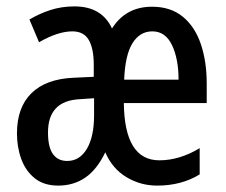

<svg xmlns="http://www.w3.org/2000/svg" viewBox="-20 -570 705 600"><path d="M455 -549Q513 -549 551 -518Q589 -487 607.5 -432.5Q626 -378 626 -309V-248H367Q369 -69 478 -69Q541 -69 604 -107V-25Q547 10 471 10Q419 10 375 -16.5Q331 -43 309 -94Q283 -40 246.5 -15Q210 10 162 10Q117 10 88.5 -13Q60 -36 46.5 -73Q33 -110 33 -153Q33 -234 78 -278.5Q123 -323 209 -327L273 -330V-367Q273 -418 257.5 -445Q242 -472 206 -472Q161 -472 102 -438L72 -509Q102 -527 137 -538.5Q172 -550 213 -550Q298 -550 330 -481Q373 -549 455 -549ZM456 -472Q417 -472 394 -435Q371 -398 368 -321H538Q538 -386 517.5 -429Q497 -472 456 -472ZM229 -260Q130 -255 130 -156Q130 -110 145.5 -88.5Q161 -67 190 -67Q229 -67 251.5 -105Q274 -143 274 -210V-263Z"/></svg>

Font: Noto Sans Tamil ExtraCondensed Medium
Style: Regular
Weight: 500
Width: 2
Designer: Jelle Bosma - Monotype Design Team
Foundry: Monotype Imaging Inc.
Version: Version 2.004; ttfautohint (v1.8.4.7-5d5b)